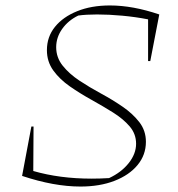

<svg xmlns="http://www.w3.org/2000/svg" viewBox="-20 -674 651 704"><path d="M523 -450V-603Q477 -612 428 -616.5Q379 -621 336 -621Q316 -621 298.5 -620Q281 -619 267 -617Q230 -599 208 -568Q186 -537 186 -501Q186 -463 210 -433Q234 -403 271 -378.5Q308 -354 350.5 -331Q393 -308 430 -282.5Q467 -257 491 -226Q515 -195 515 -154Q515 -106 484.5 -69Q454 -32 400 -11Q346 10 275 10Q178 10 61 -29L95 -210H103L102 -47Q199 -19 316 -19Q347 -19 380 -21Q425 -42 452 -76Q479 -110 479 -147Q479 -183 455.5 -210.5Q432 -238 394.5 -261.5Q357 -285 315.5 -308Q274 -331 236.5 -357Q199 -383 175.5 -415.5Q152 -448 152 -490Q152 -539 181.5 -575.5Q211 -612 263 -633Q315 -654 383 -654Q467 -654 564 -621L531 -450Z"/></svg>

Font: Piazzolla SC Thin
Style: Italic
Weight: 100
Italic angle: -11.3°
Designer: Juan Pablo del Peral
Foundry: Huerta Tipografica
Version: Version 1.330